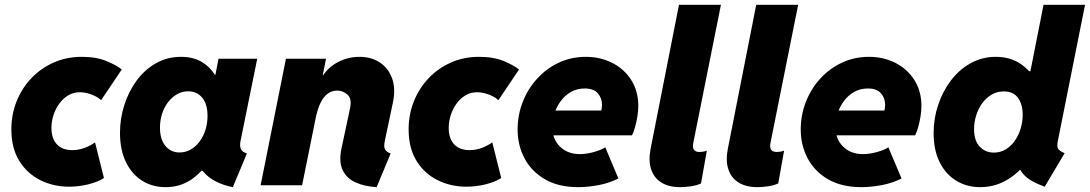

<svg xmlns="http://www.w3.org/2000/svg" viewBox="-20 -772 4541 800"><path d="M268.1 5.9Q202.6 5.9 147.7 -21.5Q92.8 -48.8 60.1 -102.1Q27.3 -155.3 27.3 -232.9Q27.3 -294.4 48.8 -348.9Q70.3 -403.3 109.9 -445.3Q149.4 -487.3 203.1 -511.2Q256.8 -535.2 321.3 -535.2Q381.8 -535.2 424.3 -517.3Q466.8 -499.5 487.3 -482.4L401.4 -354.5Q386.2 -369.1 360.6 -378.4Q335 -387.7 312.5 -387.7Q286.1 -387.7 264.4 -374.8Q242.7 -361.8 227.1 -340.3Q211.4 -318.8 202.9 -292.5Q194.3 -266.1 194.3 -238.8Q194.3 -210 204.3 -189.2Q214.4 -168.5 233.6 -157.5Q252.9 -146.5 280.8 -146.5Q306.6 -146.5 331.1 -155.3Q355.5 -164.1 376 -178.7L413.1 -30.3Q387.7 -13.7 347.9 -3.9Q308.1 5.9 268.1 5.9Z M669.9 7.8Q615.2 7.8 572.3 -19Q529.3 -45.9 504.6 -96.7Q480 -147.5 480 -218.8Q480 -278.8 498.3 -335.4Q516.6 -392.1 550 -437.3Q583.5 -482.4 630.4 -508.8Q677.2 -535.2 734.4 -535.2Q791.5 -535.2 830.6 -507.6Q869.6 -480 890.6 -431.6L786.1 -460H947.3L865.2 -398.4L890.6 -527.3H1051.8L982.4 -185.5Q978 -163.6 983.9 -150.9Q989.7 -138.2 1008.8 -132.8L950.2 7.8Q911.6 0.5 879.6 -15.9Q847.7 -32.2 828.6 -55.2Q809.6 -78.1 810.5 -104.5L897.5 -60.5H737.3L852.5 -104.5Q819.8 -51.8 774.2 -22Q728.5 7.8 669.9 7.8ZM728 -136.7Q752.9 -136.7 774.4 -148.9Q795.9 -161.1 811.5 -182.1Q827.1 -203.1 835.9 -230.5Q844.7 -257.8 844.7 -288.6Q844.7 -338.4 822.5 -365Q800.3 -391.6 764.2 -391.6Q739.3 -391.6 717.8 -379.4Q696.3 -367.2 680.2 -346.2Q664.1 -325.2 655.3 -297.9Q646.5 -270.5 646.5 -240.2Q646.5 -191.4 669.2 -164.1Q691.9 -136.7 728 -136.7Z M1549.3 7.8Q1499.5 4.9 1462.2 -11.7Q1424.8 -28.3 1408 -62.7Q1391.1 -97.2 1402.8 -153.3L1438 -318.4Q1447.3 -360.8 1428 -377.7Q1408.7 -394.5 1385.3 -394.5Q1362.8 -394.5 1345.5 -381.8Q1328.1 -369.1 1315.7 -343.8Q1303.2 -318.4 1295.4 -280.3L1238.8 0H1065.9L1171.4 -527.3H1338.4L1324.7 -458H1345.2L1299.3 -406.2Q1325.2 -473.6 1373 -504.4Q1420.9 -535.2 1478 -535.2Q1527.3 -535.2 1563 -511.5Q1598.6 -487.8 1614 -444.6Q1629.4 -401.4 1616.7 -342.8L1583.5 -185.5Q1577.6 -158.7 1585.4 -147.7Q1593.3 -136.7 1607.9 -132.8Z M1923.3 5.9Q1857.9 5.9 1803 -21.5Q1748 -48.8 1715.3 -102.1Q1682.6 -155.3 1682.6 -232.9Q1682.6 -294.4 1704.1 -348.9Q1725.6 -403.3 1765.1 -445.3Q1804.7 -487.3 1858.4 -511.2Q1912.1 -535.2 1976.6 -535.2Q2037.1 -535.2 2079.6 -517.3Q2122.1 -499.5 2142.6 -482.4L2056.6 -354.5Q2041.5 -369.1 2015.9 -378.4Q1990.2 -387.7 1967.8 -387.7Q1941.4 -387.7 1919.7 -374.8Q1897.9 -361.8 1882.3 -340.3Q1866.7 -318.8 1858.2 -292.5Q1849.6 -266.1 1849.6 -238.8Q1849.6 -210 1859.6 -189.2Q1869.6 -168.5 1888.9 -157.5Q1908.2 -146.5 1936 -146.5Q1961.9 -146.5 1986.3 -155.3Q2010.7 -164.1 2031.2 -178.7L2068.4 -30.3Q2043 -13.7 2003.2 -3.9Q1963.4 5.9 1923.3 5.9Z M2389.6 7.8Q2307.1 7.8 2250.7 -24.9Q2194.3 -57.6 2165.5 -112.3Q2136.7 -167 2136.7 -231.9Q2136.7 -293 2158.2 -347.7Q2179.7 -402.3 2218.3 -444.6Q2256.8 -486.8 2308.6 -511Q2360.4 -535.2 2420.9 -535.2Q2481.4 -535.2 2531 -510Q2580.6 -484.9 2610.1 -438.7Q2639.6 -392.6 2639.6 -329.6Q2639.6 -312 2636 -288.3Q2632.3 -264.6 2626.2 -242.7Q2620.1 -220.7 2613.3 -208H2258.8L2279.3 -311.5H2485.4Q2486.8 -317.4 2487.5 -323.5Q2488.3 -329.6 2488.3 -335Q2488.3 -363.3 2470.9 -383.3Q2453.6 -403.3 2416.5 -403.3Q2384.3 -403.3 2359.1 -388.9Q2334 -374.5 2316.7 -351.1Q2299.3 -327.6 2290.3 -299.8Q2281.2 -272 2281.2 -245.1Q2281.2 -191.9 2313.5 -160.9Q2345.7 -129.9 2395.5 -129.9Q2424.3 -129.9 2455.8 -138.9Q2487.3 -147.9 2502 -158.2L2556.6 -28.3Q2519.5 -9.3 2474.4 -0.7Q2429.2 7.8 2389.6 7.8Z M2814 7.8Q2767.1 7.8 2736.1 -11.2Q2705.1 -30.3 2693.1 -66.2Q2681.2 -102.1 2690.9 -152.3L2809.1 -752H2983.9L2868.7 -176.8Q2860.8 -138.7 2894.5 -138.7Q2901.4 -138.7 2910.2 -140.1Q2918.9 -141.6 2925.3 -144.5L2900.9 -7.8Q2882.8 1 2857.2 4.4Q2831.5 7.8 2814 7.8Z M3135.7 7.8Q3088.9 7.8 3057.9 -11.2Q3026.9 -30.3 3014.9 -66.2Q3002.9 -102.1 3012.7 -152.3L3130.9 -752H3305.7L3190.4 -176.8Q3182.6 -138.7 3216.3 -138.7Q3223.1 -138.7 3231.9 -140.1Q3240.7 -141.6 3247.1 -144.5L3222.7 -7.8Q3204.6 1 3179 4.4Q3153.3 7.8 3135.7 7.8Z M3569.3 7.8Q3486.8 7.8 3430.4 -24.9Q3374 -57.6 3345.2 -112.3Q3316.4 -167 3316.4 -231.9Q3316.4 -293 3337.9 -347.7Q3359.4 -402.3 3397.9 -444.6Q3436.5 -486.8 3488.3 -511Q3540 -535.2 3600.6 -535.2Q3661.1 -535.2 3710.7 -510Q3760.3 -484.9 3789.8 -438.7Q3819.3 -392.6 3819.3 -329.6Q3819.3 -312 3815.7 -288.3Q3812 -264.6 3805.9 -242.7Q3799.8 -220.7 3793 -208H3438.5L3459 -311.5H3665Q3666.5 -317.4 3667.2 -323.5Q3668 -329.6 3668 -335Q3668 -363.3 3650.6 -383.3Q3633.3 -403.3 3596.2 -403.3Q3564 -403.3 3538.8 -388.9Q3513.7 -374.5 3496.3 -351.1Q3479 -327.6 3470 -299.8Q3460.9 -272 3460.9 -245.1Q3460.9 -191.9 3493.2 -160.9Q3525.4 -129.9 3575.2 -129.9Q3604 -129.9 3635.5 -138.9Q3667 -147.9 3681.6 -158.2L3736.3 -28.3Q3699.2 -9.3 3654.1 -0.7Q3608.9 7.8 3569.3 7.8Z M4333 5.9Q4303.7 -4.4 4280.8 -17.3Q4257.8 -30.3 4243.2 -47.1Q4228.5 -64 4224.6 -85.9L4251 -64.5H4191.4L4221.7 -124L4285.2 -423.8L4245.1 -475.6H4273.4L4328.1 -752H4501L4387.7 -184.6Q4382.8 -161.1 4389.2 -151.6Q4395.5 -142.1 4416 -133.8ZM4064 7.8Q4008.8 7.8 3964.8 -18.8Q3920.9 -45.4 3895.5 -95.7Q3870.1 -146 3870.1 -217.8Q3870.1 -278.8 3889.2 -335.4Q3908.2 -392.1 3942.6 -437.3Q3977.1 -482.4 4024.7 -508.8Q4072.3 -535.2 4129.4 -535.2Q4189.9 -535.2 4233.9 -504.9Q4277.8 -474.6 4301.8 -422.6Q4325.7 -370.6 4325.7 -304.2Q4325.7 -244.1 4306.2 -188.2Q4286.6 -132.3 4251.2 -88.1Q4215.8 -43.9 4168.2 -18.1Q4120.6 7.8 4064 7.8ZM4121.1 -136.2Q4148.9 -136.2 4171.1 -149.9Q4193.4 -163.6 4209 -186.3Q4224.6 -209 4232.9 -236.8Q4241.2 -264.6 4241.2 -293.5Q4241.2 -336.9 4221.9 -364Q4202.6 -391.1 4162.6 -391.1Q4134.3 -391.1 4111.3 -377.4Q4088.4 -363.8 4072.3 -341.3Q4056.2 -318.8 4047.4 -291Q4038.6 -263.2 4038.6 -234.4Q4038.6 -186.5 4061.8 -161.4Q4085 -136.2 4121.1 -136.2Z"/></svg>

Font: Reddit Sans Black
Style: Italic
Weight: 900
Italic angle: -11.25°
Designer: Stephen Hutchings
Version: Version 1.013